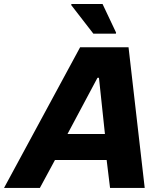

<svg xmlns="http://www.w3.org/2000/svg" viewBox="-63 -919 789 939"><path d="M-43.2 0 328.9 -688H565.6L644.7 0H475.2L458.6 -136.4H205.8L132.1 0ZM267.1 -263.6H450.2L421 -538.5H413.7ZM393.6 -754.3 285.3 -894.2 286.3 -899.5H438.5L504.7 -759.6L503.7 -754.3Z"/></svg>

Font: Saira Thin
Style: Italic
Weight: 100
Italic angle: -12°
Designer: Hector Gatti with collaboration of the Omnibus-Type team
Foundry: Omnibus-Type
Version: Version 1.101